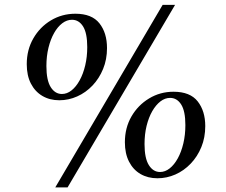

<svg xmlns="http://www.w3.org/2000/svg" viewBox="-20 -782 955 811"><path d="M230.5 -358.5Q190 -358.5 159 -376.8Q128 -395 110.5 -429Q93 -463 93 -511Q93 -571.5 120.8 -619.8Q148.5 -668 195.2 -696Q242 -724 298.5 -724Q368 -724 400 -683.5Q432 -643 432 -579Q432 -531 415.5 -490.8Q399 -450.5 370.8 -420.8Q342.5 -391 306.2 -374.8Q270 -358.5 230.5 -358.5ZM241.5 -385Q263 -385 282.2 -400.2Q301.5 -415.5 316.5 -442.8Q331.5 -470 340 -506Q348.5 -542 348.5 -583Q348.5 -642.5 330.8 -670.5Q313 -698.5 284 -698.5Q262.5 -698.5 243 -683.8Q223.5 -669 208.5 -642.5Q193.5 -616 184.8 -580.5Q176 -545 176 -503Q176 -443 194.2 -414Q212.5 -385 241.5 -385ZM667 -761.5H719.5L265.5 9.5H213.5ZM645 -29Q604.5 -29 573.5 -47Q542.5 -65 525 -99.2Q507.5 -133.5 507.5 -181Q507.5 -242 535.2 -290Q563 -338 609.8 -366.2Q656.5 -394.5 713 -394.5Q783 -394.5 815 -353.8Q847 -313 847 -249.5Q847 -201 830.5 -160.8Q814 -120.5 785.5 -90.8Q757 -61 720.8 -45Q684.5 -29 645 -29ZM656 -55.5Q677.5 -55.5 696.8 -70.8Q716 -86 731 -113.2Q746 -140.5 754.5 -176.5Q763 -212.5 763 -253.5Q763 -313 745.2 -340.8Q727.5 -368.5 698.5 -368.5Q677 -368.5 657.8 -353.8Q638.5 -339 623.2 -312.5Q608 -286 599.2 -250.5Q590.5 -215 590.5 -173.5Q590.5 -113.5 608.8 -84.5Q627 -55.5 656 -55.5Z"/></svg>

Font: Merriweather 120pt Medium
Style: Italic
Weight: 500
Italic angle: -7.8°
Version: Version 2.101